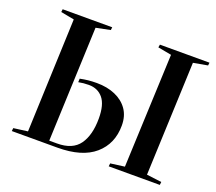

<svg xmlns="http://www.w3.org/2000/svg" viewBox="-122 -896 1196 1063"><g transform="rotate(20 476.0 -365.0)"><path d="M153 -698 74 -713 76 -730H368L366 -713L282 -696L255 -21H301Q392 -21 431.5 -76.5Q471 -132 471 -230Q471 -311 440 -348.5Q409 -386 356 -386Q324 -386 295 -380L296 -401Q320 -406 343 -408.5Q366 -411 394 -411Q455 -411 502.5 -390.5Q550 -370 577 -331.5Q604 -293 604 -237Q604 -129 529.5 -64.5Q455 0 310 0H42L44 -18L127 -29ZM726 -698 646 -713 649 -730H941L939 -713L855 -698L828 -29L916 -18L914 0H613L615 -18L698 -29Z"/></g></svg>

Font: Literata 72pt SemiBold
Style: Italic
Weight: 600
Italic angle: -2°
Designer: Latin by Veronika Burian and Jose Scaglione. Greek by Irene Vlachou. Cyrillic by Vera Evstafieva
Foundry: TypeTogether
Version: Version 3.002